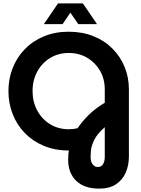

<svg xmlns="http://www.w3.org/2000/svg" viewBox="-20 -900 834 1138"><path d="M568 218Q480 218 432 172Q384 126 384 46Q384 33 385 19.5Q386 6 388 -8Q306 -8 240 -35.5Q174 -63 127 -111.5Q80 -160 55 -224Q30 -288 30 -360Q30 -433 55 -496.5Q80 -560 127 -608.5Q174 -657 240 -684.5Q306 -712 387 -712Q468 -712 534 -685.5Q600 -659 647 -611.5Q694 -564 719 -502.5Q744 -441 744 -370V28Q744 80 725 123.5Q706 167 667 192.5Q628 218 568 218ZM387 -134Q415 -134 440 -140Q466 -179 505 -218Q544 -257 601 -291V-370Q601 -432 573 -480.5Q545 -529 497 -557.5Q449 -586 387 -586Q326 -586 277.5 -556.5Q229 -527 201 -476Q173 -425 173 -360Q173 -296 201 -244.5Q229 -193 277.5 -163.5Q326 -134 387 -134ZM559 90Q580 90 590.5 73.5Q601 57 601 30V-146Q556 -107 538.5 -70.5Q521 -34 519 -7.5Q517 19 517 30Q517 59 529.5 74.5Q542 90 559 90ZM240 -757 324 -880H471L555 -757H444L397 -825L351 -757Z"/></svg>

Font: MuseoModerno SemiBold
Style: Regular
Weight: 600
Designer: Pablo Cosgaya, Héctor Gatti, Marcela Romero, and the Authors of The MuseoModerno Project.
Foundry: Omnibus-Type Team
Version: Version 1.001